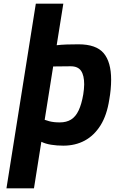

<svg xmlns="http://www.w3.org/2000/svg" viewBox="-20 -783 622 1040"><path d="M15 237 174 -763H323L287 -538Q312 -541 341.5 -542Q371 -543 405 -543Q501 -543 541.5 -495Q582 -447 582 -351Q582 -326 579.5 -299Q577 -272 572 -244Q559 -159 524.5 -104Q490 -49 439 -21.5Q388 6 323 6Q288 6 257 1Q226 -4 204 -15L164 237ZM304 -120Q340 -120 365 -135.5Q390 -151 406 -185Q422 -219 431 -272Q433 -286 434.5 -299.5Q436 -313 436 -326Q436 -375 419 -399.5Q402 -424 363 -424L268 -423L222 -134Q236 -129 248 -126Q260 -123 273.5 -121.5Q287 -120 304 -120Z"/></svg>

Font: Exo Thin
Style: Bold Italic
Weight: 700
Italic angle: -9°
Version: Version 2.000